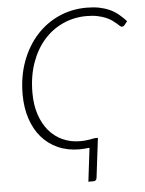

<svg xmlns="http://www.w3.org/2000/svg" viewBox="-59 -763 747 988"><g transform="rotate(-5 314.0 -269.5)"><path d="M333.5 -34Q351 -34 363.5 -35.5Q376 -37 385 -38.5Q394 -40 400 -41.5Q406 -43 411 -43H425.5L400.5 162Q398 177.5 384 177.5H357L378 4Q365.5 5.5 350.8 6.5Q336 7.5 326 7.5Q265 7.5 215.5 -14.5Q166 -36.5 131.2 -76.8Q96.5 -117 77.8 -173.5Q59 -230 59 -299Q59 -391.5 87.2 -468.2Q115.5 -545 164.8 -600Q214 -655 280.8 -685.2Q347.5 -715.5 425 -715.5Q461.5 -715.5 490.5 -709.8Q519.5 -704 543.8 -693Q568 -682 588.2 -665.5Q608.5 -649 627.5 -628L611.5 -608Q606 -602 598.5 -602Q594 -602 588.2 -607.2Q582.5 -612.5 573.8 -620.2Q565 -628 552.2 -637.2Q539.5 -646.5 521.2 -654.2Q503 -662 478.5 -667.2Q454 -672.5 422 -672.5Q356 -672.5 299 -646.5Q242 -620.5 200 -572.5Q158 -524.5 134 -456Q110 -387.5 110 -302.5Q110 -240.5 126.5 -190.8Q143 -141 172.5 -106.2Q202 -71.5 243 -52.8Q284 -34 333.5 -34Z"/></g></svg>

Font: Lato Light
Style: Italic
Weight: 300
Italic angle: -7°
Designer: Lukasz Dziedzic
Foundry: tyPoland Lukasz Dziedzic
Version: Version 2.007; 2014-02-27